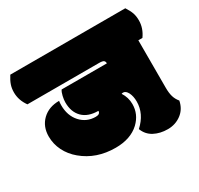

<svg xmlns="http://www.w3.org/2000/svg" viewBox="-173 -821 1030 996"><g transform="rotate(-30 342.5 -323.0)"><path d="M-32.2 -560.1Q-32.2 -513.7 -2.4 -472.2H426.8Q447.3 -472.2 454.1 -467Q460.9 -461.9 460.9 -450.2H189.9Q182.6 -439.9 177.7 -419.2Q172.9 -398.4 172.9 -381.8Q172.9 -324.7 205.8 -291.7Q238.8 -258.8 299.8 -258.8Q299.8 -238.8 272.9 -238.8Q218.3 -238.8 182.6 -278.3Q147 -317.9 147 -379.9Q147 -396 148.9 -405.8Q86.9 -405.8 48.3 -368.7Q9.8 -331.5 9.8 -272Q9.8 -227.1 30 -186.3Q50.3 -145.5 87.4 -114.7Q167 -47.9 282.2 -47.9Q372.1 -47.9 424.3 -96.7Q470.2 -140.6 470.2 -201.2Q470.2 -241.2 448.2 -274.9Q451.7 -276.9 458 -276.9Q473.6 -276.9 484.9 -255.4Q496.1 -232.9 496.1 -201.2Q496.1 -128.4 434.1 -71.8Q448.7 -33.2 483.9 -14.6Q519 3.9 564.7 3.9Q610.4 3.9 645.5 -22.2Q680.7 -48.3 689.9 -95.2Q674.8 -113.3 668.5 -134.5Q662.1 -155.8 662.1 -188V-472.2H686.5Q716.3 -513.7 716.3 -560.1Q716.3 -585.9 709.7 -605Q703.1 -624 686.5 -649.9H-2.4Q-18.1 -625.5 -25.1 -605.2Q-32.2 -585 -32.2 -560.1Z"/></g></svg>

Font: Friends & Family
Style: Regular
Weight: 400
Designer: Sarang Kulkarni, Maithili Shingre, Noopur Datye
Foundry: Ek Type
Version: Version 1.000;hotconv 1.0.117;makeotfexe 2.5.65602